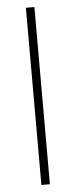

<svg xmlns="http://www.w3.org/2000/svg" viewBox="-53 -759 311 788"><g transform="rotate(-5 102.5 -365.0)"><path d="M85 0V-730H120V0Z"/></g></svg>

Font: Titillium Web[RUS by Daymarius]
Style: Regular
Weight: 200
Designer: Cyrillization by Daymarius
Foundry: Cyrillization by Daymarius
Version: Version 1.002 September 11, 2018